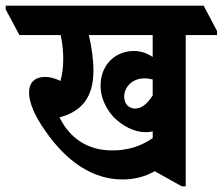

<svg xmlns="http://www.w3.org/2000/svg" viewBox="-82 -646 782 674"><path d="M348 -16C390 -16 428 -26 461 -45L556 8H570V-523H680V-537L633 -626H-62V-613L-14 -523H131C137 -495 140 -466 140 -441C140 -410 137 -384 130 -362C111 -371 94 -376 77 -376C41 -376 20 -357 20 -321C20 -286 40 -239 76 -188C153 -76 246 -16 348 -16ZM429 -182C439 -182 447 -183 454 -185V-161C409 -131 366 -118 311 -118C229 -118 164 -158 127 -234C207 -255 246 -307 246 -398C246 -435 240 -479 230 -523H454V-446C435 -459 413 -467 388 -467C321 -467 271 -417 271 -345C271 -304 289 -266 316 -236C347 -204 389 -182 429 -182ZM354 -306C354 -343 385 -371 425 -371C436 -371 445 -369 454 -367V-311C432 -278 414 -265 392 -265C370 -265 354 -282 354 -306Z"/></svg>

Font: Noto Serif Devanagari ExtraCondensed ExtraBold
Style: Regular
Weight: 800
Width: 2
Designer: Universal Thirst, Indian Type Foundry and the Monotype Design Team
Foundry: Monotype Imaging Inc.
Version: Version 2.004